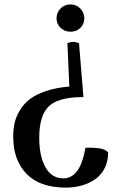

<svg xmlns="http://www.w3.org/2000/svg" viewBox="-20 -566 541 872"><path d="M338.9 -370.1 358.9 -125H348.1Q241.2 -123.5 199.7 -81.1Q158.2 -38.6 158.2 60.1Q158.2 142.6 186.3 193.4Q214.4 244.1 268.1 244.1Q304.7 244.1 329.8 211.4Q355 178.7 368.2 105Q411.1 104 435.1 108.4Q459 112.8 471.2 126Q471.2 166.5 455.3 198Q439.5 229.5 412.1 248.3Q384.8 267.1 350.8 276.6Q316.9 286.1 278.8 286.1Q161.6 286.1 100.8 223.9Q40 161.6 40 54.2Q40 21.5 46.1 -6.6Q52.2 -34.7 69.6 -64Q86.9 -93.3 114.5 -115Q142.1 -136.7 188.2 -152.3Q234.4 -168 294.9 -172.9L286.1 -370.1Q301.8 -376 312.5 -376Q323.2 -376 338.9 -370.1ZM300.8 -421.9Q273.9 -421.9 255.4 -439.5Q236.8 -457 236.8 -482.9Q236.8 -509.3 255.1 -527.6Q273.4 -545.9 299.8 -545.9Q326.2 -545.9 344.5 -527.6Q362.8 -509.3 362.8 -482.9Q362.8 -456.5 345 -439.2Q327.1 -421.9 300.8 -421.9Z"/></svg>

Font: Adamina
Style: Regular
Weight: 400
Designer: Cyreal (www.cyreal.org)
Foundry: Cyreal (www.cyreal.org)
Version: Version 1.010